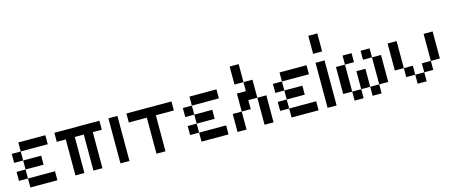

<svg xmlns="http://www.w3.org/2000/svg" viewBox="-49 -1588 5430 2288"><g transform="rotate(-15 2666.5 -444.5)"><path d="M111.1 -444.4V-555.6H444.4V-444.4ZM111.1 0V-111.1H444.4V0ZM111.1 -222.2V-333.3H333.3V-222.2ZM0 -333.3V-444.4H111.1V-333.3ZM0 -111.1V-222.2H111.1V-111.1Z M777.8 -444.4V0H666.7V-444.4H555.6V-555.6H1111.1V-444.4H1000V0H888.9V-444.4Z M1333.3 0H1222.2V-555.6H1333.3Z M1666.7 -444.4H1444.4V-555.6H2000V-444.4H1777.8V0H1666.7Z M2222.2 -444.4V-555.6H2555.6V-444.4ZM2222.2 0V-111.1H2555.6V0ZM2222.2 -222.2V-333.3H2444.4V-222.2ZM2111.1 -333.3V-444.4H2222.2V-333.3ZM2111.1 -111.1V-222.2H2222.2V-111.1Z M2888.9 -555.6H2777.8V-777.8H2888.9ZM2888.9 -444.4V-555.6H3000V-333.3H2888.9V-222.2H2777.8V-444.4ZM2777.8 0H2666.7V-222.2H2777.8ZM3111.1 0H3000V-333.3H3111.1Z M3333.3 -444.4V-555.6H3666.7V-444.4ZM3333.3 0V-111.1H3666.7V0ZM3333.3 -222.2V-333.3H3555.6V-222.2ZM3222.2 -333.3V-444.4H3333.3V-333.3ZM3222.2 -111.1V-222.2H3333.3V-111.1Z M3888.9 0H3777.8V-555.6H3888.9ZM3888.9 -666.7H3777.8V-888.9H3888.9Z M4111.1 -111.1H4000V-444.4H4111.1ZM4555.6 -111.1H4444.4V-444.4H4555.6ZM4333.3 -111.1H4222.2V-333.3H4333.3ZM4222.2 0H4111.1V-111.1H4222.2ZM4444.4 0H4333.3V-111.1H4444.4ZM4222.2 -444.4H4111.1V-555.6H4222.2ZM4444.4 -444.4H4333.3V-555.6H4444.4Z M5000 0H4888.9V-111.1H5000ZM4888.9 -111.1H4777.8V-222.2H4888.9ZM5111.1 -111.1H5000V-222.2H5111.1ZM4777.8 -222.2H4666.7V-555.6H4777.8ZM5222.2 -222.2H5111.1V-555.6H5222.2Z"/></g></svg>

Font: Pixeloid Sans
Style: Regular
Weight: 400
Designer: GGBotNet
Foundry: GGBotNet
Version: 0.5